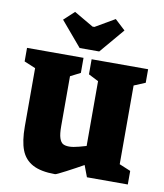

<svg xmlns="http://www.w3.org/2000/svg" viewBox="-92 -916 857 1004"><g transform="rotate(10 336.5 -414.0)"><path d="M70 -205V-515L10 -540V-612H310V-532L257 -505V-240Q257 -198 264 -177Q271 -156 283 -149Q295 -142 316 -142Q337 -142 368.5 -150.5Q400 -159 406 -161V-505L353 -532V-612H653V-540L593 -515V-97L653 -72V0H436L413 -61Q376 -40 325.5 -13.5Q275 13 269 13Q193 13 149.5 -10.5Q106 -34 88 -81Q70 -128 70 -205ZM170 -790 225 -841 328 -781H338L441 -841L496 -790L385 -659H281Z"/></g></svg>

Font: Grenze Black
Style: Regular
Weight: 900
Designer: Renata Polastri
Foundry: Omnibus-Type
Version: Version 1.002; ttfautohint (v1.8)